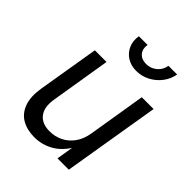

<svg xmlns="http://www.w3.org/2000/svg" viewBox="-211 -871 1000 1000"><g transform="rotate(45 288.5 -371.5)"><path d="M213.4 7.8Q159.7 7.8 121.1 -14.6Q82.5 -37.1 65.9 -83Q49.3 -128.9 60.5 -197.8L116.7 -535.6H202.6L148.4 -204.6Q137.7 -140.6 164.3 -105.5Q190.9 -70.3 248.5 -70.3Q287.1 -70.3 320.8 -86.7Q354.5 -103 378.4 -135.7Q402.3 -168.5 410.2 -217.3L462.4 -535.6H549.3L460.4 0H377L398.4 -129.9H414.1Q376.5 -55.7 325.2 -23.9Q273.9 7.8 213.4 7.8ZM344.7 -611.8Q305.2 -611.8 276.4 -630.4Q247.6 -648.9 234.1 -680.2Q220.7 -711.4 227.1 -749.5H291Q285.6 -715.8 303.7 -694.8Q321.8 -673.8 355.5 -673.8Q377.9 -673.8 396.7 -683.3Q415.5 -692.9 428.5 -710Q441.4 -727.1 444.8 -749.5H508.8Q502.4 -711.4 478.5 -679.9Q454.6 -648.4 419.4 -630.1Q384.3 -611.8 344.7 -611.8Z"/></g></svg>

Font: Inter 20pt
Style: Italic
Weight: 400
Italic angle: -9.3988°
Version: Version 4.001;git-66647c0bb